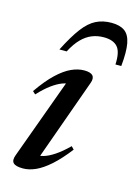

<svg xmlns="http://www.w3.org/2000/svg" viewBox="-109 -757 596 829"><g transform="rotate(15 188.5 -343.0)"><path d="M32.5 -35.5 169.5 -411 186.5 -393Q168 -395 146.5 -387Q125 -379 100 -360.8Q75 -342.5 46 -311.5L33.5 -323Q71 -377 104.2 -408.2Q137.5 -439.5 167.2 -453Q197 -466.5 224.5 -466.5Q253 -466.5 263 -455Q273 -443.5 264.5 -421L127.5 -38.5L111 -61Q128.5 -58 150 -64Q171.5 -70 198.2 -87.8Q225 -105.5 256.5 -136.5L268.5 -124Q230.5 -75 197 -45.2Q163.5 -15.5 134 -2.2Q104.5 11 77.5 11Q45 11 34.2 -0.2Q23.5 -11.5 32.5 -35.5ZM269 -626.5Q241 -626.5 216.2 -616.5Q191.5 -606.5 170 -584.5Q148.5 -562.5 129.5 -526H97Q130 -591 158 -628Q186 -665 216.2 -680.2Q246.5 -695.5 285 -695.5Q323 -695.5 344.5 -680Q366 -664.5 373 -627.8Q380 -591 373.5 -526H347.5Q350.5 -582 331.2 -604.2Q312 -626.5 269 -626.5Z"/></g></svg>

Font: Newsreader 36pt Medium
Style: Italic
Weight: 500
Italic angle: -17°
Designer: Hugues Gentile
Foundry: Production Type
Version: Version 1.003